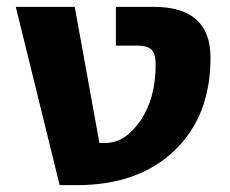

<svg xmlns="http://www.w3.org/2000/svg" viewBox="-20 -540 670 560"><path d="M434 -352Q434 -383 422 -395Q410 -407 380 -407H318V-520H428Q594 -520 594 -372Q594 -201 488.5 -100.5Q383 0 204 0H154L26 -520H198L270 -123H287Q345 -123 389.5 -188Q434 -253 434 -352Z"/></svg>

Font: M PLUS 1p ExtraBold
Style: Regular
Weight: 800
Version: Version 1.062